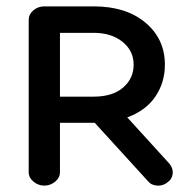

<svg xmlns="http://www.w3.org/2000/svg" viewBox="-20 -569 588 602"><path d="M506 2Q492 14 473 13Q454 12 443 -2L277 -184H168V-29Q168 -12 153 0.5Q138 13 119 13Q100 13 85 0.5Q70 -12 70 -29V-507Q70 -524 84.5 -536.5Q99 -549 119 -549H274Q375 -549 436 -498Q497 -447 497 -366Q497 -310 467 -266Q437 -222 379 -201L511 -56Q523 -42 521.5 -25Q520 -8 506 2ZM274 -466H168V-266H274Q333 -266 366 -294.5Q399 -323 399 -366Q399 -410 364 -438Q329 -466 274 -466Z"/></svg>

Font: Hoogli
Style: Bold
Weight: 700
Designer: Anand Singh Naorem
Foundry: Brand New Type
Version: Version 1.00 b007